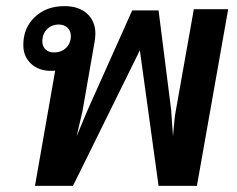

<svg xmlns="http://www.w3.org/2000/svg" viewBox="-20 -606 773 626"><path d="M724 -576 622 0H497L436 -442L218 0H94L160 -376Q156 -375 146 -375Q106 -375 81 -398.5Q56 -422 56 -459Q56 -515 93.5 -550.5Q131 -586 190 -586Q237 -586 264 -561.5Q291 -537 291 -496Q291 -489 289 -473L249 -244Q236 -186 230 -162L266 -248L411 -572H497L538 -248L544 -162Q549 -225 553 -244L612 -576ZM211 -489Q211 -505 200 -515.5Q189 -526 172 -526Q148 -526 133 -510.5Q118 -495 118 -471Q118 -455 128.5 -445Q139 -435 156 -435Q180 -435 195.5 -450Q211 -465 211 -489Z"/></svg>

Font: Sarabun SemiBold
Style: Italic
Weight: 600
Italic angle: -10°
Designer: Suppakit Chalermlarp | Katatrad Co.,Ltd.
Foundry: Cadson Demak Co.,Ltd.
Version: Version 1.000; ttfautohint (v1.6)